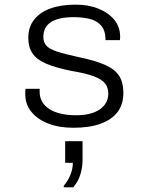

<svg xmlns="http://www.w3.org/2000/svg" viewBox="-20 -541 640 828"><path d="M296 10Q235 10 188.5 -8Q142 -26 115.5 -58.5Q89 -91 89 -134V-143Q89 -150 90 -158H151V-145Q151 -98 192.5 -71Q234 -44 309 -44Q374 -44 410.5 -69.5Q447 -95 447 -137Q447 -164 433 -181.5Q419 -199 384.5 -212Q350 -225 289 -235Q220 -249 179 -266.5Q138 -284 120 -311Q102 -338 102 -378Q102 -424 127 -456Q152 -488 197.5 -504.5Q243 -521 306 -521Q362 -521 405 -503.5Q448 -486 473 -455.5Q498 -425 498 -383V-378Q498 -374 497 -368H435Q435 -410 415.5 -431.5Q396 -453 364.5 -460Q333 -467 298 -467Q167 -467 167 -382Q167 -359 179.5 -344.5Q192 -330 225 -319Q258 -308 318 -295Q391 -280 433.5 -261Q476 -242 494 -213.5Q512 -185 512 -140Q512 -91 487 -58Q462 -25 414 -7.5Q366 10 296 10ZM255 267V260Q273 239 283.5 213.5Q294 188 294 161H261V68H336V150Q336 179 327 210Q318 241 296 267Z"/></svg>

Font: Chivo Mono Medium ExtraLight
Style: Regular
Weight: 250
Monospace: yes
Version: Version 1.008